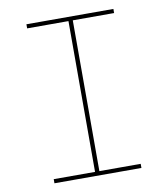

<svg xmlns="http://www.w3.org/2000/svg" viewBox="-82 -805 765 874"><g transform="rotate(-10 300.0 -367.5)"><path d="M99 0V-19H290V-716H99V-735H501V-716H310V-19H501V0Z"/></g></svg>

Font: Iosevka Slab Thin Extended
Style: Regular
Weight: 100
Width: 7
Monospace: yes
Designer: Belleve Invis
Foundry: Belleve Invis
Version: Version 11.1.1; ttfautohint (v1.8.3)